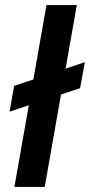

<svg xmlns="http://www.w3.org/2000/svg" viewBox="-20 -740 356 760"><path d="M18 -298 36 -400 316 -494 297 -391ZM37 0 164 -720H284L157 0Z"/></svg>

Font: DM Sans 12pt SemiBold
Style: Italic
Weight: 600
Italic angle: -10°
Version: Version 4.004;gftools[0.9.30]